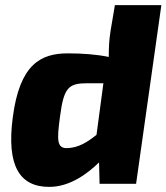

<svg xmlns="http://www.w3.org/2000/svg" viewBox="-20 -720 652 752"><path d="M430 -700 413 -599C407 -562 406 -529 406 -497C358 -507 302 -511 246 -511C139 -511 57 -468 30 -260C5 -70 57 12 173 12C253 12 322 -39 368 -84L370 0H513L612 -700ZM215 -263C230 -378 248 -394 324 -394H385L358 -192C321 -162 287 -142 246 -140C201 -137 203 -173 215 -263Z"/></svg>

Font: Exo 2 Extra Bold
Style: Italic
Weight: 800
Italic angle: -8°
Designer: Natanael Gama
Version: Version 1.001;PS 001.001;hotconv 1.0.88;makeotf.lib2.5.64775